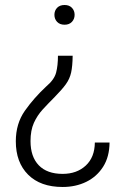

<svg xmlns="http://www.w3.org/2000/svg" viewBox="-20 -558 499 765"><path d="M277.3 -499Q277.3 -482.4 266.6 -470.9Q255.9 -459.5 237.3 -459.5Q218.3 -459.5 207.5 -470.9Q196.8 -482.4 196.8 -499Q196.8 -515.6 207.5 -526.9Q218.3 -538.1 237.3 -538.1Q255.9 -538.1 266.6 -526.9Q277.3 -515.6 277.3 -499ZM210.9 -335.9H269.5Q269 -294.4 263.4 -269Q257.8 -243.7 242.4 -222.4Q227.1 -201.2 197.8 -171.4Q172.4 -146 150.4 -122.1Q128.4 -98.1 115 -68.4Q101.6 -38.6 101.6 4.4Q101.6 66.4 134.5 100.6Q167.5 134.8 229.5 134.8Q286.1 134.8 321.8 101.6Q357.4 68.4 357.9 9.8H416.5Q416 66.9 390.9 106.4Q365.7 146 323.7 166.5Q281.7 187 229.5 187Q141.1 187 92 137.9Q43 88.9 43 4.9Q43 -65.4 79.1 -116.7Q115.2 -168 164.6 -213.9Q196.3 -240.7 203.6 -268.8Q210.9 -296.9 210.9 -335.9Z"/></svg>

Font: Vazirmatn FD ExtraLight
Style: Regular
Weight: 200
Designer: Saber Rastikerdar
Foundry: Saber Rastikerdar
Version: Version 33.003